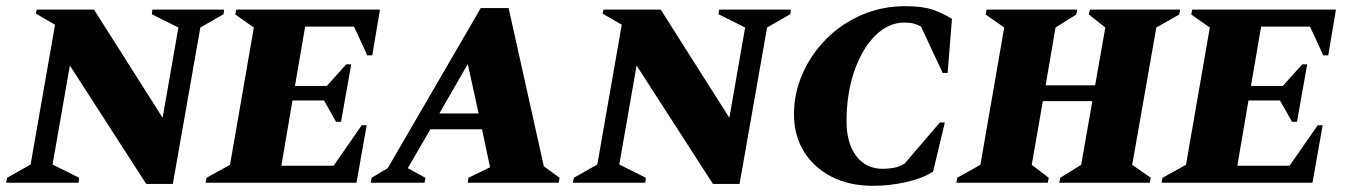

<svg xmlns="http://www.w3.org/2000/svg" viewBox="-45 -591 4356 621"><path d="M-25 0 -22 -16 54 -59 133 -511 71 -547 74 -560H259L481 -210L532 -502L446 -545L448 -560H680L678 -545L603 -502L514 4H428L181 -379L125 -59L211 -16L209 0Z M620 0 623 -16 699 -58 776 -502 716 -544 719 -560H1184L1159 -412H1143L1100 -505H942L909 -313H1012L1075 -383H1091L1058 -197H1042L1003 -266H901L865 -55H1034L1125 -186H1141L1108 0Z M1154 0 1157 -16 1209 -47 1510 -565H1600L1714 -53L1765 -16L1762 0H1468L1470 -16L1540 -50L1514 -173H1347L1274 -47L1331 -16L1328 0ZM1376 -224H1503L1468 -384Z M1808 0 1811 -16 1887 -59 1966 -511 1904 -547 1907 -560H2092L2314 -210L2365 -502L2279 -545L2281 -560H2513L2511 -545L2436 -502L2347 4H2261L2014 -379L1958 -59L2044 -16L2042 0Z M2779 10Q2701 10 2643.5 -20Q2586 -50 2554.5 -102Q2523 -154 2523 -221Q2523 -289 2550.5 -352Q2578 -415 2627 -464.5Q2676 -514 2741.5 -542.5Q2807 -571 2883 -571Q2939 -571 2972 -559.5Q3005 -548 3034 -530L3020 -355H3004L2934 -505Q2924 -511 2911.5 -514.5Q2899 -518 2880 -518Q2828 -518 2785.5 -475.5Q2743 -433 2718 -360.5Q2693 -288 2693 -198Q2693 -129 2724 -87Q2755 -45 2810 -45Q2827 -45 2845 -48Q2863 -51 2881 -62L2995 -195H3011L2973 -36Q2939 -14 2885.5 -2Q2832 10 2779 10Z M3048 0 3051 -16 3126 -58 3203 -502 3143 -544 3146 -560H3439L3436 -544L3369 -502L3337 -315H3497L3530 -502L3477 -544L3480 -560H3772L3769 -544L3695 -502L3617 -58L3677 -16L3674 0H3381L3384 -16L3452 -58L3488 -264H3328L3292 -58L3347 -16L3344 0Z M3712 0 3715 -16 3791 -58 3868 -502 3808 -544 3811 -560H4276L4251 -412H4235L4192 -505H4034L4001 -313H4104L4167 -383H4183L4150 -197H4134L4095 -266H3993L3957 -55H4126L4217 -186H4233L4200 0Z"/></svg>

Font: Spectral SC ExtraBold
Style: Italic
Weight: 800
Italic angle: -10°
Designer: Jean-Baptiste Levee
Foundry: Production Type
Version: Version 2.001